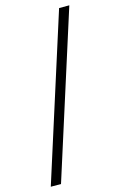

<svg xmlns="http://www.w3.org/2000/svg" viewBox="-131 -765 614 980"><g transform="rotate(-15 176.0 -275.0)"><path d="M10 160 287 -710H341L64 160Z"/></g></svg>

Font: Assistant
Style: Regular
Weight: 400
Designer: Hebrew By Ben Nathan, Latin by Paul Hunt
Version: Version 2.001;PS 002.001;hotconv 1.0.88;makeotf.lib2.5.64775